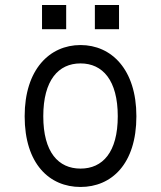

<svg xmlns="http://www.w3.org/2000/svg" viewBox="-20 -731 640 763"><path d="M147 -711V-615H243V-711ZM357 -711V-615H453V-711ZM448 -269C448 -126 388 -61 300 -61C212 -61 152 -126 152 -269C152 -412 212 -479 300 -479C388 -479 448 -412 448 -269ZM78 -269C78 -79 177 12 300 12C423 12 522 -79 522 -269C522 -455 423 -552 300 -552C177 -552 78 -455 78 -269Z"/></svg>

Font: Fliege Mono Light
Style: Regular
Weight: 300
Version: Version 0.020;Glyphs 3.3 (3306)